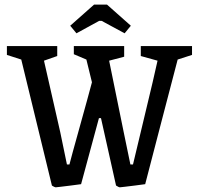

<svg xmlns="http://www.w3.org/2000/svg" viewBox="-20 -802 855 829"><path d="M310.1 -658.2 283.2 -690.9 386.2 -782.2H441.9L544.9 -690.9L518.1 -658.2L418.9 -711.9H408.2ZM220.2 6.8Q218.3 6.8 214.4 4.9Q210.4 2.9 207 1L204.1 -1L71.8 -544.9L9.8 -564.9V-603H227.1V-560.1L169.9 -540L240.2 -231L269 -91.8H279.8Q286.6 -119.6 323.7 -252.4Q360.8 -385.3 377 -446.8L353 -544.9L298.8 -567.9V-603H516.1V-557.1L451.2 -540L514.2 -231L543 -91.8H554.2Q558.1 -109.4 602.5 -293.7Q647 -478 660.2 -540L587.9 -560.1V-603H809.1V-564.9L747.1 -544.9Q736.8 -506.3 677.2 -277.3Q617.7 -48.3 606.9 -6.8Q590.3 -4.4 563.2 -1Q536.1 2.4 517.3 4.6Q498.5 6.8 497.1 6.8Q495.1 6.8 491.2 4.9Q487.3 2.9 484.4 1L481 -1L416 -292H407.2L330.1 -6.8Q313.5 -4.4 286.4 -1Q259.3 2.4 240.5 4.6Q221.7 6.8 220.2 6.8Z"/></svg>

Font: Grenze
Style: Regular
Weight: 400
Designer: Renata Polastri
Foundry: Omnibus-Type
Version: Version 1.002;PS 001.002;hotconv 1.0.88;makeotf.lib2.5.64775